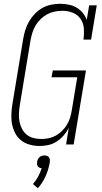

<svg xmlns="http://www.w3.org/2000/svg" viewBox="-20 -763 540 1014"><path d="M189 8Q162 8 137 1Q112 -6 92.5 -21Q73 -36 61 -58.5Q49 -81 44 -105.5Q39 -130 40 -157Q41 -184 45 -210L102 -555Q106 -579 113 -602.5Q120 -626 132.5 -648Q145 -670 163 -689Q181 -708 203 -720.5Q225 -733 249.5 -738Q274 -743 298 -743Q321 -743 343 -738.5Q365 -734 384 -723Q403 -712 417 -695Q431 -678 438 -658L451 -735H491L461 -554H421Q425 -583 423 -611.5Q421 -640 406 -662.5Q391 -685 365 -695.5Q339 -706 311 -706Q290 -706 269.5 -702Q249 -698 230 -688Q211 -678 195 -662.5Q179 -647 168 -628.5Q157 -610 151 -590Q145 -570 141 -549L84 -204Q81 -183 80 -161.5Q79 -140 83 -120Q87 -100 96.5 -82Q106 -64 121.5 -51.5Q137 -39 157 -34Q177 -29 199 -29Q218 -29 237.5 -33Q257 -37 275 -47Q293 -57 308 -72Q323 -87 333.5 -104.5Q344 -122 350 -141Q356 -160 359 -180L388 -355H252L259 -391H434L369 0H329L343 -87Q332 -66 315.5 -47Q299 -28 278.5 -15Q258 -2 235 3Q212 8 189 8ZM180 231 154 209Q170 191 181.5 169.5Q193 148 200 125Q194 125 188.5 122.5Q183 120 179.5 115Q176 110 175.5 104Q175 98 176 92Q177 85 180 78.5Q183 72 188.5 67Q194 62 201 60Q208 58 215 58Q222 58 228 60Q234 62 238 67Q242 72 243 78.5Q244 85 243 92V94L241 105Q234 139 219 171.5Q204 204 180 231Z"/></svg>

Font: Iosevka Slab Extralight
Style: Italic
Weight: 200
Italic angle: -9°
Monospace: yes
Designer: Belleve Invis
Foundry: Belleve Invis
Version: Version 11.1.1; ttfautohint (v1.8.3)